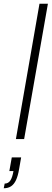

<svg xmlns="http://www.w3.org/2000/svg" viewBox="-68 -743 276 1026"><path d="M17 0 143 -723H188L61 0ZM-48 263 -43 238Q-24 238 -13 222Q-2 206 4 171H-18L-5 98H45L34 161Q28 197 17.5 219.5Q7 242 -9 252.5Q-25 263 -48 263Z"/></svg>

Font: Archivo Condensed Thin
Style: Italic
Weight: 250
Width: 3
Italic angle: -10°
Designer: Hector Gatti
Foundry: Omnibus-Type
Version: Version 2.001